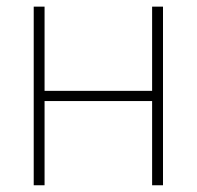

<svg xmlns="http://www.w3.org/2000/svg" viewBox="-20 -550 586 570"><path d="M112.3 -280.3H431.6V-530.3H463.9V0H431.6V-250H112.3V0H80.1V-530.3H112.3Z"/></svg>

Font: Pretendard Thin
Style: Regular
Weight: 100
Designer: Base glyphs from Inter by Rasmus Andersson; Hangeul glyphs from Noto Sans CJK(Source Han Sans) by Jang Soo-young and Kan
Foundry: Kil Hyung-jin
Version: Version 1.309